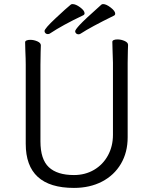

<svg xmlns="http://www.w3.org/2000/svg" viewBox="-20 -902 750 940"><path d="M531 -658 530 -697Q530 -703 537 -706Q544 -709 555 -709Q573 -709 590 -701.5Q607 -694 607 -682Q607 -666 606 -654L605 -594V-230Q605 -156 572 -100Q539 -44 479.5 -13Q420 18 342 18Q106 18 106 -198V-586Q106 -613 104 -655L103 -695Q103 -701 110 -704Q117 -707 128 -707Q146 -707 163 -699.5Q180 -692 180 -680Q180 -662 179 -649L178 -584V-210Q178 -122 219 -83.5Q260 -45 342 -45Q397 -45 440.5 -70.5Q484 -96 508.5 -141Q533 -186 533 -242V-595ZM226 -739Q221 -735 214 -735Q207 -735 202.5 -739.5Q198 -744 198 -750Q198 -762 252 -812.5Q306 -863 326 -879Q329 -882 335 -882Q351 -882 372.5 -866Q394 -850 394 -837Q394 -830 387 -827Q286 -779 226 -739ZM476 -879Q479 -882 485 -882Q500 -882 522 -865Q544 -848 544 -835Q544 -828 537 -825Q423 -769 376 -738Q371 -734 364 -734Q357 -734 352.5 -738.5Q348 -743 348 -749Q348 -756 370.5 -780.5Q393 -805 476 -879Z"/></svg>

Font: Iansui 0.93
Style: Regular
Weight: 400
Designer: But Ko / Fontworks Inc.
Foundry: zi-hi.com / Fontworks Inc.
Version: Version 0.931